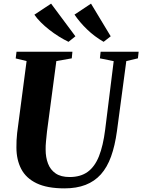

<svg xmlns="http://www.w3.org/2000/svg" viewBox="-20 -1028 784 1058"><path d="M676 -691.5 624.5 -306Q613.5 -225 592 -165.5Q570.5 -106 535.8 -67.2Q501 -28.5 451.2 -9.2Q401.5 10 335.5 10Q240 10 181.8 -18Q123.5 -46 97 -96.8Q70.5 -147.5 70.5 -215.5Q70.5 -234.5 71.2 -254.5Q72 -274.5 74.5 -295.5L126.5 -691.5L66.5 -706L71 -743H379L375.5 -706.5L290.5 -691.5L239 -303.5Q236 -275 233.5 -249.2Q231 -223.5 231.5 -203Q231.5 -161 244.5 -126.8Q257.5 -92.5 286.5 -72.5Q315.5 -52.5 363.5 -52.5Q424 -52.5 463.2 -81Q502.5 -109.5 525.5 -167.5Q548.5 -225.5 559.5 -313.5L606.5 -691L530.5 -706.5L534.5 -743H744L740 -706.5ZM590 -828 551 -797.5Q526 -812 503 -829.2Q480 -846.5 459.8 -866Q439.5 -885.5 422 -906.2Q404.5 -927 390.5 -947.5L481.5 -1008ZM395.5 -828 357.5 -797.5Q331.5 -810 304.2 -827Q277 -844 251.5 -864Q226 -884 204.8 -905.2Q183.5 -926.5 169.5 -947L261.5 -1008Z"/></svg>

Font: Merriweather 72pt ExtraBold
Style: Italic
Weight: 800
Italic angle: -7.8°
Version: Version 2.101